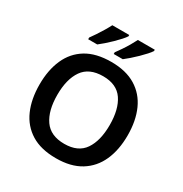

<svg xmlns="http://www.w3.org/2000/svg" viewBox="-212 -1099 1210 1269"><g transform="rotate(30 393.5 -464.0)"><path d="M730 -358Q730 -247 693 -164.5Q656 -82 581.5 -36Q507 10 394 10Q279 10 204.5 -36Q130 -82 93.5 -165Q57 -248 57 -359Q57 -469 93.5 -551.5Q130 -634 204.5 -679.5Q279 -725 395 -725Q507 -725 581.5 -679.5Q656 -634 693 -551.5Q730 -469 730 -358ZM193 -358Q193 -238 241 -169Q289 -100 394 -100Q499 -100 546 -169Q593 -238 593 -358Q593 -478 546 -547Q499 -616 395 -616Q289 -616 241 -547Q193 -478 193 -358ZM602 -928Q594 -915 576 -895Q558 -875 535.5 -853Q513 -831 490 -811Q467 -791 450 -778H381V-791Q395 -810 412.5 -835.5Q430 -861 446 -888.5Q462 -916 473 -938H602ZM407 -928Q399 -915 381 -895Q363 -875 340.5 -853Q318 -831 295 -811Q272 -791 255 -778H186V-791Q200 -810 217 -835.5Q234 -861 250.5 -888.5Q267 -916 278 -938H407Z"/></g></svg>

Font: Noto Sans Thai Looped SemiBold
Style: Regular
Weight: 600
Designer: Sasikarn Vongin, Ben Mitchell
Foundry: The Fontpad Ltd
Version: Version 1.001; ttfautohint (v1.8.4.7-5d5b)